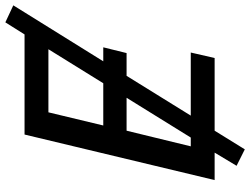

<svg xmlns="http://www.w3.org/2000/svg" viewBox="-126 -676 913 700"><g transform="rotate(-90 330.0 -326.5)"><path d="M135 110 75 80 123 0H23L189 -693H554L598 -763L660 -734L456 -406H507L486 -321H403L258 -87H488L468 0H203ZM146 -87H178L323 -321H203ZM222 -406H376L500 -606H270Z"/></g></svg>

Font: Ubuntu Sans Medium
Style: Italic
Weight: 500
Italic angle: -13.5°
Designer: Dalton Maag Ltd
Foundry: Dalton Maag Ltd
Version: Version 1.006